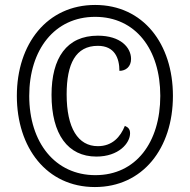

<svg xmlns="http://www.w3.org/2000/svg" viewBox="-20 -745 766 775"><path d="M363 10C556 10 678 -146 678 -358C678 -568 558 -725 364 -725C170 -725 48 -568 48 -358C48 -149 168 10 363 10ZM365 -38C203 -38 98 -169 98 -358C98 -544 200 -677 364 -677C527 -677 627 -546 627 -358C627 -171 529 -38 365 -38ZM369 -113C459 -113 505 -167 505 -207C505 -223 498 -231 484 -237C466 -192 433 -155 375 -155C295 -155 249 -228 249 -364C249 -487 285 -560 375 -560C443 -560 462 -510 462 -459C488 -459 509 -476 509 -507C509 -553 467 -601 375 -601C249 -601 188 -511 188 -362C188 -203 254 -113 369 -113Z"/></svg>

Font: Noto Serif Condensed Medium
Style: Italic
Weight: 500
Width: 3
Italic angle: -12°
Designer: Monotype Design Team
Foundry: Monotype Imaging Inc.
Version: Version 2.013